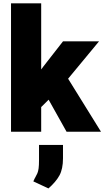

<svg xmlns="http://www.w3.org/2000/svg" viewBox="-20 -770 610 1122"><path d="M220.7 0H44.4V-750.5H220.7ZM331.5 -253.9 209 -132.8 131.3 -244.1 233.4 -381.3 348.1 -528.3H558.6ZM237.3 -235.4 367.7 -326.7 570.3 0H369.1ZM348.1 154.8Q348.1 217.3 327.4 255.1Q306.6 293 263.2 331.1L174.8 290Q182.1 272.9 188.2 262.7Q194.3 252.4 198.7 241.9Q203.1 231.4 205.6 214.1Q208 196.8 208 166V77.1H348.1Z"/></svg>

Font: Heebo Black
Style: Regular
Weight: 900
Designer: Oded Ezer
Foundry: Ezer Type House
Version: Version 3.100